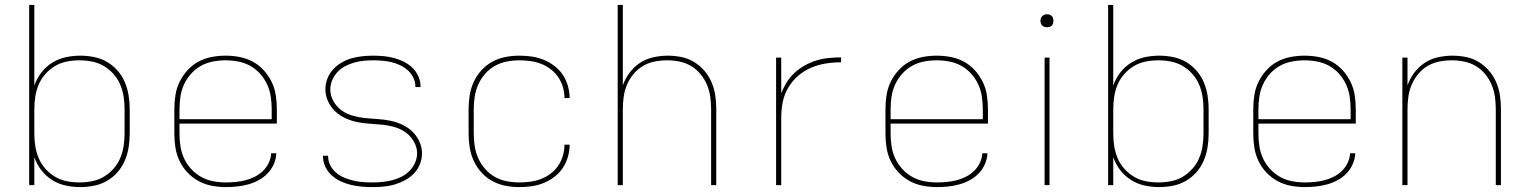

<svg xmlns="http://www.w3.org/2000/svg" viewBox="-20 -755 6240 783"><path d="M307 8Q277 8 247.5 1.5Q218 -5 192.5 -21Q167 -37 148.5 -61Q130 -85 120 -114V0H99V-735H120V-406Q130 -435 148.5 -459Q167 -483 192.5 -499Q218 -515 247.5 -521.5Q277 -528 307 -528Q335 -528 363 -522.5Q391 -517 415.5 -503Q440 -489 459 -467.5Q478 -446 489 -420Q500 -394 504.5 -366Q509 -338 509 -310V-210Q509 -182 504.5 -154Q500 -126 489 -100Q478 -74 459 -52.5Q440 -31 415.5 -17Q391 -3 363 2.5Q335 8 307 8ZM304 -11Q330 -11 355.5 -16Q381 -21 403 -34Q425 -47 442.5 -66.5Q460 -86 470 -109.5Q480 -133 484 -158.5Q488 -184 488 -210V-310Q488 -336 484 -361.5Q480 -387 470 -410.5Q460 -434 442.5 -453.5Q425 -473 403 -486Q381 -499 355.5 -504Q330 -509 304 -509Q278 -509 252.5 -504Q227 -499 205 -486Q183 -473 165.5 -453.5Q148 -434 138 -410.5Q128 -387 124 -361.5Q120 -336 120 -310V-210Q120 -184 124 -158.5Q128 -133 138 -109.5Q148 -86 165.5 -66.5Q183 -47 205 -34Q227 -21 252.5 -16Q278 -11 304 -11Z M901 8Q872 8 843.5 2.5Q815 -3 790 -16.5Q765 -30 745 -51Q725 -72 712.5 -98Q700 -124 695.5 -152.5Q691 -181 691 -210V-310Q691 -339 695.5 -367.5Q700 -396 712.5 -421.5Q725 -447 744.5 -468.5Q764 -490 789 -503.5Q814 -517 842.5 -522.5Q871 -528 900 -528Q929 -528 957.5 -522.5Q986 -517 1011 -503.5Q1036 -490 1055.5 -468.5Q1075 -447 1087.5 -421.5Q1100 -396 1104.5 -367.5Q1109 -339 1109 -310V-251H712V-210Q712 -184 716 -158Q720 -132 731 -108.5Q742 -85 760 -65.5Q778 -46 800.5 -33.5Q823 -21 849 -16Q875 -11 901 -11Q921 -11 941.5 -13Q962 -15 981.5 -20Q1001 -25 1019.5 -34.5Q1038 -44 1052.5 -58Q1067 -72 1076 -91Q1085 -110 1086 -130H1107Q1106 -107 1096.5 -85.5Q1087 -64 1071 -47.5Q1055 -31 1034.5 -20Q1014 -9 992 -3Q970 3 947 5.5Q924 8 901 8ZM712 -269H1088V-310Q1088 -336 1084 -362Q1080 -388 1069 -411.5Q1058 -435 1040.5 -454.5Q1023 -474 1000.5 -486.5Q978 -499 952 -504Q926 -509 900 -509Q874 -509 848 -504Q822 -499 799.5 -486.5Q777 -474 759.5 -454.5Q742 -435 731 -411.5Q720 -388 716 -362Q712 -336 712 -310Z M1499 8Q1477 8 1455 6Q1433 4 1411.5 -1Q1390 -6 1369.5 -15.5Q1349 -25 1332.5 -40Q1316 -55 1306.5 -75.5Q1297 -96 1297 -118V-120H1318V-118Q1318 -99 1327 -81Q1336 -63 1351 -50.5Q1366 -38 1384 -30.5Q1402 -23 1421 -18.5Q1440 -14 1459.5 -12.5Q1479 -11 1499 -11Q1519 -11 1539 -13Q1559 -15 1579 -20Q1599 -25 1617 -34Q1635 -43 1649.5 -57.5Q1664 -72 1672.5 -91Q1681 -110 1681 -130Q1681 -155 1667.5 -178Q1654 -201 1633.5 -215.5Q1613 -230 1588.5 -237Q1564 -244 1538.5 -246.5Q1513 -249 1487.5 -250.5Q1462 -252 1437.5 -257Q1413 -262 1389.5 -272.5Q1366 -283 1347.5 -300.5Q1329 -318 1318 -341.5Q1307 -365 1307 -390Q1307 -413 1315 -434Q1323 -455 1338 -471.5Q1353 -488 1372.5 -499.5Q1392 -511 1413 -517Q1434 -523 1456.5 -525.5Q1479 -528 1501 -528Q1523 -528 1544.5 -526Q1566 -524 1586.5 -518.5Q1607 -513 1626.5 -503.5Q1646 -494 1661.5 -479Q1677 -464 1686 -444Q1695 -424 1695 -403V-400H1674V-402Q1674 -421 1665.5 -438.5Q1657 -456 1643 -468.5Q1629 -481 1612 -489Q1595 -497 1576.5 -501.5Q1558 -506 1539 -507.5Q1520 -509 1501 -509Q1481 -509 1461.5 -507Q1442 -505 1423.5 -499.5Q1405 -494 1387.5 -485Q1370 -476 1356.5 -461.5Q1343 -447 1335 -428.5Q1327 -410 1327 -390Q1327 -365 1340 -342Q1353 -319 1373.5 -304.5Q1394 -290 1419 -283Q1444 -276 1469 -273.5Q1494 -271 1519.5 -269.5Q1545 -268 1570 -263Q1595 -258 1618.5 -247.5Q1642 -237 1660.5 -219.5Q1679 -202 1690 -178.5Q1701 -155 1701 -130Q1701 -107 1692.5 -85.5Q1684 -64 1668 -47.5Q1652 -31 1631.5 -20Q1611 -9 1589 -2.5Q1567 4 1544.5 6Q1522 8 1499 8Z M2098 8Q2069 8 2041 2.5Q2013 -3 1988 -16.5Q1963 -30 1943.5 -51.5Q1924 -73 1912 -99Q1900 -125 1895.5 -153.5Q1891 -182 1891 -210V-310Q1891 -338 1895.5 -366.5Q1900 -395 1912 -421Q1924 -447 1943.5 -468.5Q1963 -490 1988 -503.5Q2013 -517 2041 -522.5Q2069 -528 2098 -528Q2123 -528 2148 -524.5Q2173 -521 2196.5 -511.5Q2220 -502 2240.5 -486.5Q2261 -471 2275 -450Q2289 -429 2296 -404.5Q2303 -380 2303 -355H2282Q2282 -378 2275.5 -400Q2269 -422 2256.5 -440.5Q2244 -459 2225.5 -473Q2207 -487 2186 -495Q2165 -503 2142.5 -506Q2120 -509 2098 -509Q2072 -509 2046.5 -504Q2021 -499 1998.5 -486.5Q1976 -474 1958.5 -454Q1941 -434 1930.5 -410.5Q1920 -387 1916 -361.5Q1912 -336 1912 -310V-210Q1912 -184 1916 -158.5Q1920 -133 1930.5 -109.5Q1941 -86 1958.5 -66Q1976 -46 1998.5 -33.5Q2021 -21 2046.5 -16Q2072 -11 2098 -11Q2120 -11 2142.5 -14Q2165 -17 2186 -25Q2207 -33 2225.5 -47Q2244 -61 2256.5 -79.5Q2269 -98 2275.5 -120Q2282 -142 2282 -165H2303Q2303 -140 2296 -115.5Q2289 -91 2275 -70Q2261 -49 2240.5 -33.5Q2220 -18 2196.5 -8.5Q2173 1 2148 4.5Q2123 8 2098 8Z M2499 0V-735H2520V-407Q2530 -435 2548 -459Q2566 -483 2590.5 -499Q2615 -515 2644.5 -521.5Q2674 -528 2703 -528Q2731 -528 2758.5 -522.5Q2786 -517 2810 -502.5Q2834 -488 2852.5 -466.5Q2871 -445 2882 -419Q2893 -393 2897 -365.5Q2901 -338 2901 -310V0H2880V-310Q2880 -335 2876.5 -360.5Q2873 -386 2863 -409.5Q2853 -433 2836.5 -453Q2820 -473 2798 -486Q2776 -499 2750.5 -504Q2725 -509 2700 -509Q2675 -509 2649.5 -504Q2624 -499 2602 -486Q2580 -473 2563.5 -453Q2547 -433 2537 -409.5Q2527 -386 2523.5 -360.5Q2520 -335 2520 -310V0Z M3145 0V-520H3166V-374Q3175 -398 3188.5 -419.5Q3202 -441 3221 -458.5Q3240 -476 3262.5 -488.5Q3285 -501 3309.5 -508.5Q3334 -516 3359.5 -518.5Q3385 -521 3410 -521V-501Q3379 -501 3347.5 -496Q3316 -491 3287 -478.5Q3258 -466 3234 -445Q3210 -424 3194 -396.5Q3178 -369 3172 -338Q3166 -307 3166 -276V0Z M3801 8Q3772 8 3743.5 2.5Q3715 -3 3690 -16.5Q3665 -30 3645 -51Q3625 -72 3612.5 -98Q3600 -124 3595.5 -152.5Q3591 -181 3591 -210V-310Q3591 -339 3595.5 -367.5Q3600 -396 3612.5 -421.5Q3625 -447 3644.5 -468.5Q3664 -490 3689 -503.5Q3714 -517 3742.5 -522.5Q3771 -528 3800 -528Q3829 -528 3857.5 -522.5Q3886 -517 3911 -503.5Q3936 -490 3955.5 -468.5Q3975 -447 3987.5 -421.5Q4000 -396 4004.5 -367.5Q4009 -339 4009 -310V-251H3612V-210Q3612 -184 3616 -158Q3620 -132 3631 -108.5Q3642 -85 3660 -65.5Q3678 -46 3700.5 -33.5Q3723 -21 3749 -16Q3775 -11 3801 -11Q3821 -11 3841.5 -13Q3862 -15 3881.5 -20Q3901 -25 3919.5 -34.5Q3938 -44 3952.5 -58Q3967 -72 3976 -91Q3985 -110 3986 -130H4007Q4006 -107 3996.5 -85.5Q3987 -64 3971 -47.5Q3955 -31 3934.5 -20Q3914 -9 3892 -3Q3870 3 3847 5.5Q3824 8 3801 8ZM3612 -269H3988V-310Q3988 -336 3984 -362Q3980 -388 3969 -411.5Q3958 -435 3940.5 -454.5Q3923 -474 3900.5 -486.5Q3878 -499 3852 -504Q3826 -509 3800 -509Q3774 -509 3748 -504Q3722 -499 3699.5 -486.5Q3677 -474 3659.5 -454.5Q3642 -435 3631 -411.5Q3620 -388 3616 -362Q3612 -336 3612 -310Z M4240 0V-520H4260V0ZM4250 -644Q4245 -644 4239.5 -645.5Q4234 -647 4230.5 -650.5Q4227 -654 4225 -659.5Q4223 -665 4223 -670Q4223 -675 4225 -680.5Q4227 -686 4230.5 -689.5Q4234 -693 4239.5 -695Q4245 -697 4250 -697Q4255 -697 4260.5 -695Q4266 -693 4269.5 -689.5Q4273 -686 4274.5 -680.5Q4276 -675 4276 -670Q4276 -665 4274.5 -659.5Q4273 -654 4269.5 -650.5Q4266 -647 4260.5 -645.5Q4255 -644 4250 -644Z M4707 8Q4677 8 4647.5 1.5Q4618 -5 4592.5 -21Q4567 -37 4548.5 -61Q4530 -85 4520 -114V0H4499V-735H4520V-406Q4530 -435 4548.5 -459Q4567 -483 4592.5 -499Q4618 -515 4647.5 -521.5Q4677 -528 4707 -528Q4735 -528 4763 -522.5Q4791 -517 4815.5 -503Q4840 -489 4859 -467.5Q4878 -446 4889 -420Q4900 -394 4904.5 -366Q4909 -338 4909 -310V-210Q4909 -182 4904.5 -154Q4900 -126 4889 -100Q4878 -74 4859 -52.5Q4840 -31 4815.5 -17Q4791 -3 4763 2.5Q4735 8 4707 8ZM4704 -11Q4730 -11 4755.5 -16Q4781 -21 4803 -34Q4825 -47 4842.5 -66.5Q4860 -86 4870 -109.5Q4880 -133 4884 -158.5Q4888 -184 4888 -210V-310Q4888 -336 4884 -361.5Q4880 -387 4870 -410.5Q4860 -434 4842.5 -453.5Q4825 -473 4803 -486Q4781 -499 4755.5 -504Q4730 -509 4704 -509Q4678 -509 4652.5 -504Q4627 -499 4605 -486Q4583 -473 4565.5 -453.5Q4548 -434 4538 -410.5Q4528 -387 4524 -361.5Q4520 -336 4520 -310V-210Q4520 -184 4524 -158.5Q4528 -133 4538 -109.5Q4548 -86 4565.5 -66.5Q4583 -47 4605 -34Q4627 -21 4652.5 -16Q4678 -11 4704 -11Z M5301 8Q5272 8 5243.5 2.5Q5215 -3 5190 -16.5Q5165 -30 5145 -51Q5125 -72 5112.5 -98Q5100 -124 5095.5 -152.5Q5091 -181 5091 -210V-310Q5091 -339 5095.5 -367.5Q5100 -396 5112.5 -421.5Q5125 -447 5144.5 -468.5Q5164 -490 5189 -503.5Q5214 -517 5242.5 -522.5Q5271 -528 5300 -528Q5329 -528 5357.5 -522.5Q5386 -517 5411 -503.5Q5436 -490 5455.5 -468.5Q5475 -447 5487.5 -421.5Q5500 -396 5504.5 -367.5Q5509 -339 5509 -310V-251H5112V-210Q5112 -184 5116 -158Q5120 -132 5131 -108.5Q5142 -85 5160 -65.5Q5178 -46 5200.5 -33.5Q5223 -21 5249 -16Q5275 -11 5301 -11Q5321 -11 5341.5 -13Q5362 -15 5381.5 -20Q5401 -25 5419.5 -34.5Q5438 -44 5452.5 -58Q5467 -72 5476 -91Q5485 -110 5486 -130H5507Q5506 -107 5496.5 -85.5Q5487 -64 5471 -47.5Q5455 -31 5434.5 -20Q5414 -9 5392 -3Q5370 3 5347 5.5Q5324 8 5301 8ZM5112 -269H5488V-310Q5488 -336 5484 -362Q5480 -388 5469 -411.5Q5458 -435 5440.5 -454.5Q5423 -474 5400.5 -486.5Q5378 -499 5352 -504Q5326 -509 5300 -509Q5274 -509 5248 -504Q5222 -499 5199.5 -486.5Q5177 -474 5159.5 -454.5Q5142 -435 5131 -411.5Q5120 -388 5116 -362Q5112 -336 5112 -310Z M5699 0V-520H5720V-407Q5730 -435 5748 -459Q5766 -483 5790.5 -499Q5815 -515 5844.5 -521.5Q5874 -528 5903 -528Q5931 -528 5958.5 -522.5Q5986 -517 6010 -502.5Q6034 -488 6052.5 -466.5Q6071 -445 6082 -419Q6093 -393 6097 -365.5Q6101 -338 6101 -310V0H6080V-310Q6080 -335 6076.5 -360.5Q6073 -386 6063 -409.5Q6053 -433 6036.5 -453Q6020 -473 5998 -486Q5976 -499 5950.5 -504Q5925 -509 5900 -509Q5875 -509 5849.5 -504Q5824 -499 5802 -486Q5780 -473 5763.5 -453Q5747 -433 5737 -409.5Q5727 -386 5723.5 -360.5Q5720 -335 5720 -310V0Z"/></svg>

Font: Iosevka Aile Thin
Style: Regular
Weight: 100
Designer: Belleve Invis
Foundry: Belleve Invis
Version: Version 31.1.0; ttfautohint (v1.8.4)